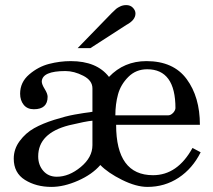

<svg xmlns="http://www.w3.org/2000/svg" viewBox="-20 -719 836 754"><path d="M130 -105Q130 -71 150 -48Q170 -25 203 -25Q251 -25 297 -63Q343 -101 343 -149V-245Q318 -243 251 -227Q130 -196 130 -105ZM374 -71Q342 -34 286.5 -9.5Q231 15 182 15Q122 15 78 -12.5Q34 -40 34 -96Q34 -134 57.5 -165.5Q81 -197 114 -215.5Q147 -234 193 -248.5Q239 -263 272.5 -269Q306 -275 343 -280V-372Q343 -403 307 -421.5Q271 -440 237 -440Q146 -440 144 -399Q144 -388 155.5 -369.5Q167 -351 167 -339Q167 -290 113 -290Q87 -290 73 -307.5Q59 -325 59 -351Q59 -396 94.5 -426.5Q130 -457 172.5 -468Q215 -479 258 -479Q360 -479 408 -417Q467 -479 555 -479Q661 -479 713 -408.5Q765 -338 765 -229H436Q436 -31 581 -31Q677 -31 736 -138L768 -121Q736 -57 681.5 -21Q627 15 559 15Q515 15 459.5 -12.5Q404 -40 374 -71ZM558 -447Q514 -447 484 -417Q454 -387 443.5 -348.5Q433 -310 433 -266H640Q650 -266 659 -275Q668 -284 669 -294Q669 -447 558 -447ZM285 -530 419 -668Q431 -680 436.5 -684.5Q442 -689 452.5 -694Q463 -699 476 -699Q492 -699 502 -688.5Q512 -678 512 -666Q512 -640 476 -621L335 -530Q335 -530 285 -530Z"/></svg>

Font: Academico
Style: Regular
Weight: 400
Foundry: Steinberg Media Technologies GmbH
Version: Version 0.902